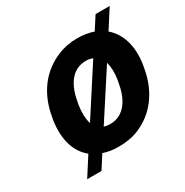

<svg xmlns="http://www.w3.org/2000/svg" viewBox="-154 -721 885 917"><g transform="rotate(-30 288.0 -262.5)"><path d="M68 -259C52 -156 77 -78 133 -34L67 69H146L192 -3C218 6 245 10 276 10C316 10 354 4 387 -10C481 -49 549 -134 569 -259L571 -269C587 -370 561 -446 508 -491L574 -594H496L451 -524C424 -533 395 -538 362 -538C322 -538 286 -531 253 -517C159 -478 90 -394 70 -269ZM209 -259 211 -269C224 -351 262 -424 344 -424C357 -424 370 -422 381 -417L213 -157C204 -184 203 -219 209 -259ZM261 -109 427 -365C435 -338 436 -307 430 -269L428 -259C415 -176 376 -104 294 -104C281 -104 271 -106 261 -109Z"/></g></svg>

Font: Asimov Pro
Style: BdObl
Weight: 700
Designer: Google
Version: Version 2.000980; 2014